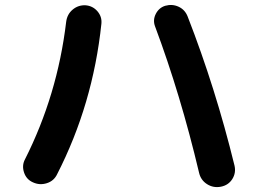

<svg xmlns="http://www.w3.org/2000/svg" viewBox="-20 -738 1040 772"><path d="M780.3 -43.9Q706.1 -357.4 603.5 -631.8Q593.8 -657.2 606.4 -682.1Q619.1 -707 644.5 -714.8Q672.9 -722.7 698.2 -710.9Q723.6 -699.2 734.4 -671.9Q846.7 -383.8 922.9 -72.3Q929.7 -43 914.1 -18.1Q898.4 6.8 868.2 12.7Q837.9 18.6 812.5 2.4Q787.1 -13.7 780.3 -43.9ZM112.3 -4.9Q85.9 -16.6 76.7 -44.4Q67.4 -72.3 80.1 -96.7Q210.9 -355.5 246.1 -650.4Q250 -680.7 272 -699.2Q293.9 -717.8 323.2 -716.8Q352.5 -714.8 371.6 -692.9Q390.6 -670.9 387.7 -642.6Q353.5 -318.4 210 -38.1Q197.3 -10.7 168.5 -1.5Q139.6 7.8 112.3 -4.9Z"/></svg>

Font: Rounded-X Mgen+ 1mn bold
Style: Bold
Weight: 700
Designer: [Source Han Sans]
Ryoko NISHIZUKA  (kana & ideographs); Paul D. Hunt (Latin, Greek & Cyrillic); Wenlong ZHANG  (bopomofo
Version: Version 1.059.20150602